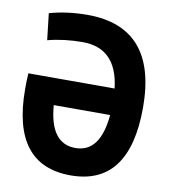

<svg xmlns="http://www.w3.org/2000/svg" viewBox="-81 -772 747 850"><g transform="rotate(10 293.0 -346.5)"><path d="M293 9.8C468.3 9.8 557.1 -106.4 557.1 -341.8C557.1 -583 451.7 -703.1 244.1 -703.1C185.1 -703.1 127.4 -695.8 73.7 -680.7L87.4 -561.5C135.7 -574.2 189 -580.6 244.1 -580.6C346.7 -580.6 404.8 -521.5 418.5 -402.8H30.8C29.3 -380.4 28.8 -356.4 28.8 -332C28.8 -103 117.7 9.8 293 9.8ZM419.4 -283.7C409.2 -169.9 367.2 -113.3 293 -113.3C217.3 -113.3 174.8 -169.4 166 -283.7Z"/></g></svg>

Font: Cascadia Mono NF
Style: Bold
Weight: 700
Monospace: yes
Designer: Aaron Bell
Foundry: Saja Typeworks
Version: Version 2404.023